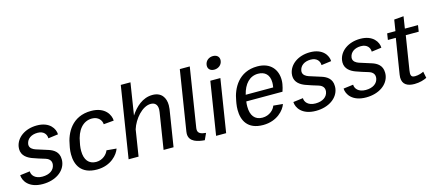

<svg xmlns="http://www.w3.org/2000/svg" viewBox="-53 -1225 3977 1754"><g transform="rotate(-15 1935.5 -348.0)"><path d="M5.8 -115.8C7.5 -61.7 54.2 15.8 185 15.8C309.2 15.8 395 -49.2 408.3 -133.3C410 -142.5 410 -150.8 410 -159.2C410 -227.5 362.5 -256.7 315.8 -271.7C286.7 -280.8 235 -296.7 200.8 -308.3C177.5 -316.7 149.2 -332.5 149.2 -364.2C149.2 -366.7 149.2 -370 150 -373.3C157.5 -420 199.2 -449.2 258.3 -449.2C317.5 -449.2 341.7 -411.7 341.7 -375L435.8 -387.5C435 -440 390.8 -515.8 269.2 -515.8C155.8 -515.8 72.5 -453.3 59.2 -370C58.3 -362.5 57.5 -355.8 57.5 -349.2C57.5 -285.8 108.3 -255.8 149.2 -240C183.3 -226.7 233.3 -211.7 269.2 -200.8C290 -194.2 319.2 -178.3 319.2 -142.5C319.2 -138.3 319.2 -134.2 318.3 -130C310.8 -82.5 267.5 -50.8 199.2 -50.8C130 -50.8 99.2 -90.8 99.2 -127.5Z M508.3 -239.2C505 -220 503.3 -199.2 503.3 -179.2C503.3 -80.8 547.5 15.8 698.3 15.8C831.7 15.8 901.7 -70.8 919.2 -123.3L825.8 -131.7C813.3 -96.7 770.8 -53.3 709.2 -53.3C639.2 -53.3 600.8 -101.7 600.8 -185.8C600.8 -202.5 601.7 -220 605 -239.2L609.2 -260.8C627.5 -377.5 687.5 -446.7 771.7 -446.7C833.3 -446.7 862.5 -403.3 863.3 -368.3L960 -376.7C959.2 -429.2 915.8 -515.8 782.5 -515.8C600.8 -515.8 530.8 -375.8 512.5 -260.8Z M1000 0H1094.2L1133.3 -248.3C1161.7 -339.2 1245 -436.7 1325 -436.7C1359.2 -436.7 1387.5 -419.2 1387.5 -369.2C1387.5 -361.7 1386.7 -352.5 1385 -343.3L1330.8 0H1425L1480 -346.7C1481.7 -359.2 1482.5 -370.8 1482.5 -382.5C1482.5 -453.3 1446.7 -511.7 1361.7 -511.7C1267.5 -511.7 1197.5 -445 1150.8 -373.3L1198.3 -675H1106.7Z M1575 -106.7C1574.2 -100 1573.3 -92.5 1573.3 -86.7C1573.3 -9.2 1655.8 6.7 1717.5 11.7L1745.8 -50C1697.5 -54.2 1670 -66.7 1670 -101.7C1670 -105.8 1670 -110 1670.8 -115L1759.2 -675H1665Z M1827.5 0H1922.5L2001.7 -500H1906.7ZM1987.5 -711.7C1950 -711.7 1917.5 -688.3 1911.7 -650C1910.8 -646.7 1910.8 -642.5 1910.8 -639.2C1910.8 -607.5 1934.2 -588.3 1968.3 -588.3C2005.8 -588.3 2039.2 -611.7 2045 -650C2045.8 -653.3 2045.8 -657.5 2045.8 -660.8C2045.8 -692.5 2021.7 -711.7 1987.5 -711.7Z M2083.3 -238.3C2080 -218.3 2078.3 -197.5 2078.3 -177.5C2078.3 -79.2 2121.7 15.8 2270 15.8C2401.7 15.8 2475 -69.2 2492.5 -123.3L2403.3 -131.7C2391.7 -95.8 2347.5 -50.8 2280.8 -50.8C2208.3 -50.8 2171.7 -100.8 2171.7 -184.2C2171.7 -199.2 2172.5 -215 2175 -232.5H2517.5C2525 -255 2531.7 -277.5 2535 -300C2537.5 -313.3 2538.3 -325.8 2538.3 -339.2C2538.3 -434.2 2480.8 -515.8 2354.2 -515.8C2178.3 -515.8 2105.8 -376.7 2087.5 -261.7ZM2185.8 -292.5C2209.2 -390 2264.2 -449.2 2343.3 -449.2C2406.7 -449.2 2450 -413.3 2450 -338.3C2450 -326.7 2449.2 -314.2 2446.7 -300.8C2446.7 -298.3 2445.8 -295 2445.8 -292.5Z M2589.2 -115.8C2590.8 -61.7 2637.5 15.8 2768.3 15.8C2892.5 15.8 2978.3 -49.2 2991.7 -133.3C2993.3 -142.5 2993.3 -150.8 2993.3 -159.2C2993.3 -227.5 2945.8 -256.7 2899.2 -271.7C2870 -280.8 2818.3 -296.7 2784.2 -308.3C2760.8 -316.7 2732.5 -332.5 2732.5 -364.2C2732.5 -366.7 2732.5 -370 2733.3 -373.3C2740.8 -420 2782.5 -449.2 2841.7 -449.2C2900.8 -449.2 2925 -411.7 2925 -375L3019.2 -387.5C3018.3 -440 2974.2 -515.8 2852.5 -515.8C2739.2 -515.8 2655.8 -453.3 2642.5 -370C2641.7 -362.5 2640.8 -355.8 2640.8 -349.2C2640.8 -285.8 2691.7 -255.8 2732.5 -240C2766.7 -226.7 2816.7 -211.7 2852.5 -200.8C2873.3 -194.2 2902.5 -178.3 2902.5 -142.5C2902.5 -138.3 2902.5 -134.2 2901.7 -130C2894.2 -82.5 2850.8 -50.8 2782.5 -50.8C2713.3 -50.8 2682.5 -90.8 2682.5 -127.5Z M3064.2 -115.8C3065.8 -61.7 3112.5 15.8 3243.3 15.8C3367.5 15.8 3453.3 -49.2 3466.7 -133.3C3468.3 -142.5 3468.3 -150.8 3468.3 -159.2C3468.3 -227.5 3420.8 -256.7 3374.2 -271.7C3345 -280.8 3293.3 -296.7 3259.2 -308.3C3235.8 -316.7 3207.5 -332.5 3207.5 -364.2C3207.5 -366.7 3207.5 -370 3208.3 -373.3C3215.8 -420 3257.5 -449.2 3316.7 -449.2C3375.8 -449.2 3400 -411.7 3400 -375L3494.2 -387.5C3493.3 -440 3449.2 -515.8 3327.5 -515.8C3214.2 -515.8 3130.8 -453.3 3117.5 -370C3116.7 -362.5 3115.8 -355.8 3115.8 -349.2C3115.8 -285.8 3166.7 -255.8 3207.5 -240C3241.7 -226.7 3291.7 -211.7 3327.5 -200.8C3348.3 -194.2 3377.5 -178.3 3377.5 -142.5C3377.5 -138.3 3377.5 -134.2 3376.7 -130C3369.2 -82.5 3325.8 -50.8 3257.5 -50.8C3188.3 -50.8 3157.5 -90.8 3157.5 -127.5Z M3570 -440H3645L3591.7 -106.7C3590 -96.7 3589.2 -87.5 3589.2 -79.2C3589.2 -14.2 3634.2 11.7 3701.7 11.7C3751.7 11.7 3792.5 -1.7 3819.2 -15L3806.7 -76.7C3792.5 -68.3 3758.3 -55.8 3724.2 -55.8C3699.2 -55.8 3685.8 -64.2 3685.8 -94.2C3685.8 -101.7 3686.7 -110 3688.3 -120L3739.2 -440H3861.7L3870.8 -500H3746.7L3764.2 -612.5L3674.2 -605L3657.5 -500H3579.2Z"/></g></svg>

Font: Boon Medium
Style: Italic
Weight: 500
Italic angle: -9°
Designer: Sungsit Sawaiwan
Foundry: FontUni
Version: Version 3.0